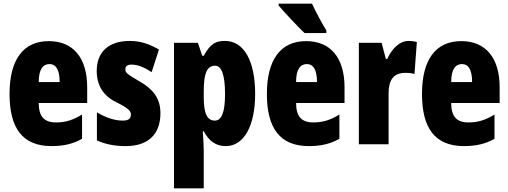

<svg xmlns="http://www.w3.org/2000/svg" viewBox="-20 -786 2769 1046"><path d="M246 -562C105 -562 32 -459 32 -274C32 -90 101 10 261 10C325 10 379 -2 427 -30V-162C376 -131 336 -119 285 -119C221 -119 191 -151 191 -225H455V-310C455 -472 378 -562 246 -562ZM250 -437C283 -437 305 -409 305 -339H191C191 -411 216 -437 250 -437Z M854 -170C854 -255 808 -304 741 -342C670 -384 663 -390 663 -408C663 -426 674 -434 697 -434C735 -434 773 -415 806 -393L846 -516C793 -547 744 -563 687 -563C572 -563 507 -503 507 -400C507 -322 542 -265 610 -231C687 -193 693 -179 693 -161C693 -138 678 -129 648 -129C598 -129 548 -150 508 -174V-21C559 2 611 10 665 10C784 10 854 -51 854 -170Z M1206 -563C1157 -563 1127 -550 1090 -482H1082L1058 -553H928V240H1090V35C1090 14 1088 -21 1085 -71H1090C1120 -14 1160 10 1210 10C1308 10 1370 -98 1370 -275C1370 -454 1309 -563 1206 -563ZM1152 -428C1187 -428 1206 -378 1206 -273C1206 -177 1188 -129 1151 -129C1108 -129 1090 -168 1090 -256V-288C1090 -388 1108 -428 1152 -428Z M1680 -766H1498V-756C1524 -724 1607 -636 1639 -606H1758V-620C1740 -648 1697 -727 1680 -766ZM1648 -562C1507 -562 1434 -459 1434 -274C1434 -90 1503 10 1663 10C1727 10 1781 -2 1829 -30V-162C1778 -131 1738 -119 1687 -119C1623 -119 1593 -151 1593 -225H1857V-310C1857 -472 1780 -562 1648 -562ZM1652 -437C1685 -437 1707 -409 1707 -339H1593C1593 -411 1618 -437 1652 -437Z M2206 -563C2151 -563 2109 -510 2090 -465H2082L2059 -553H1935V0H2097V-278C2097 -350 2124 -389 2188 -389C2209 -389 2225 -387 2238 -383L2251 -557C2231 -562 2219 -563 2206 -563Z M2493 -562C2352 -562 2279 -459 2279 -274C2279 -90 2348 10 2508 10C2572 10 2626 -2 2674 -30V-162C2623 -131 2583 -119 2532 -119C2468 -119 2438 -151 2438 -225H2702V-310C2702 -472 2625 -562 2493 -562ZM2497 -437C2530 -437 2552 -409 2552 -339H2438C2438 -411 2463 -437 2497 -437Z"/></svg>

Font: Noto Sans Lao Looped ExtraCondensed Black
Style: Regular
Weight: 900
Width: 2
Designer: Mark Frömberg, Ben Mitchell
Foundry: The Fontpad Ltd
Version: Version 1.002